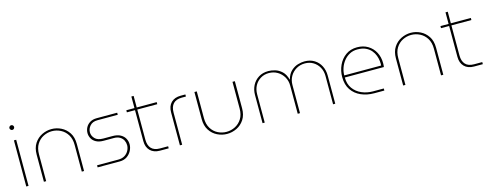

<svg xmlns="http://www.w3.org/2000/svg" viewBox="-25 -1356 5224 2051"><g transform="rotate(-15 2586.5 -330.5)"><path d="M85 0V-510H110V0ZM98 -622Q88 -622 80 -630Q72 -638 72 -648Q72 -659 80 -666.5Q88 -674 98 -674Q109 -674 116.5 -666.5Q124 -659 124 -648Q124 -638 116.5 -630Q109 -622 98 -622Z M280 0V-299Q280 -374 312.5 -423.5Q345 -473 396 -498Q447 -523 502 -523Q558 -523 608.5 -498Q659 -473 691.5 -423.5Q724 -374 724 -299V0H699V-295Q699 -363 670.5 -408.5Q642 -454 596.5 -477Q551 -500 501 -500Q452 -500 407 -477.5Q362 -455 333.5 -409.5Q305 -364 305 -295V0Z M874 0V-23H1109Q1152 -23 1181 -41.5Q1210 -60 1225 -89Q1240 -118 1240 -148Q1240 -176 1227.5 -201Q1215 -226 1189 -242Q1163 -258 1123 -258H1009Q960 -258 927.5 -275.5Q895 -293 879.5 -321.5Q864 -350 864 -381Q864 -414 879.5 -443.5Q895 -473 925.5 -491.5Q956 -510 1000 -510H1227V-487H1003Q948 -487 919.5 -454.5Q891 -422 891 -382Q891 -344 920.5 -313Q950 -282 1012 -282H1114Q1168 -282 1202 -263Q1236 -244 1252 -214Q1268 -184 1268 -150Q1268 -114 1250 -79.5Q1232 -45 1199 -22.5Q1166 0 1119 0Z M1563 0Q1495 0 1456.5 -39Q1418 -78 1418 -145V-638H1443V-155Q1443 -91 1474.5 -57Q1506 -23 1570 -23H1660V0ZM1328 -487V-510H1664V-487Z M1784 0V-365Q1784 -433 1822.5 -471.5Q1861 -510 1929 -510H1981V-487H1936Q1872 -487 1840.5 -453Q1809 -419 1809 -355V0Z M2304 13Q2249 13 2197.5 -12Q2146 -37 2113.5 -87Q2081 -137 2081 -211V-510H2107V-215Q2107 -147 2135.5 -101Q2164 -55 2209 -32.5Q2254 -10 2303 -10Q2354 -10 2399.5 -33Q2445 -56 2473.5 -101.5Q2502 -147 2502 -215V-510H2528V-211Q2528 -137 2495.5 -87Q2463 -37 2411.5 -12Q2360 13 2304 13Z M2698 0V-312Q2698 -370 2722.5 -417.5Q2747 -465 2792.5 -493.5Q2838 -522 2901 -522Q2934 -522 2974 -510.5Q3014 -499 3048.5 -467Q3083 -435 3099 -374H3100Q3117 -435 3152 -467Q3187 -499 3227 -510.5Q3267 -522 3300 -522Q3363 -522 3408.5 -493.5Q3454 -465 3478 -417.5Q3502 -370 3502 -312V0H3478V-312Q3478 -367 3454.5 -409Q3431 -451 3391 -475.5Q3351 -500 3299 -500Q3246 -500 3203.5 -475Q3161 -450 3136.5 -407.5Q3112 -365 3112 -312V0H3087V-312Q3087 -365 3062 -407.5Q3037 -450 2995 -475Q2953 -500 2900 -500Q2849 -500 2808.5 -475.5Q2768 -451 2745 -409Q2722 -367 2722 -312V0Z M3933 0Q3854 0 3789 -28.5Q3724 -57 3685.5 -113.5Q3647 -170 3647 -255Q3647 -324 3675 -385Q3703 -446 3755.5 -484Q3808 -522 3882 -522Q3950 -522 4001 -491Q4052 -460 4080 -407Q4108 -354 4108 -287Q4108 -276 4107.5 -265.5Q4107 -255 4105 -244H3673Q3673 -172 3708.5 -122.5Q3744 -73 3801.5 -48Q3859 -23 3925 -23H4045V0ZM3673 -267H4081Q4083 -287 4080 -316.5Q4077 -346 4065.5 -377.5Q4054 -409 4031 -436.5Q4008 -464 3971 -481.5Q3934 -499 3879 -499Q3831 -499 3793 -478.5Q3755 -458 3728 -424Q3701 -390 3687 -349Q3673 -308 3673 -267Z M4253 0V-299Q4253 -374 4285.5 -423.5Q4318 -473 4369 -498Q4420 -523 4475 -523Q4531 -523 4581.5 -498Q4632 -473 4664.5 -423.5Q4697 -374 4697 -299V0H4672V-295Q4672 -363 4643.5 -408.5Q4615 -454 4569.5 -477Q4524 -500 4474 -500Q4425 -500 4380 -477.5Q4335 -455 4306.5 -409.5Q4278 -364 4278 -295V0Z M5037 0Q4969 0 4930.5 -39Q4892 -78 4892 -145V-638H4917V-155Q4917 -91 4948.5 -57Q4980 -23 5044 -23H5134V0ZM4802 -487V-510H5138V-487Z"/></g></svg>

Font: MuseoModerno Thin Thin
Style: Regular
Weight: 250
Version: Version 1.003